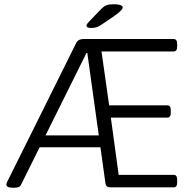

<svg xmlns="http://www.w3.org/2000/svg" viewBox="-20 -884 905 906"><path d="M41 2Q26 2 18 -2Q10 -6 10 -12Q10 -15 11 -17.5Q12 -20 13 -24L341 -684Q344 -689 348.5 -692.5Q353 -696 360 -698Q367 -700 376 -700H799Q816 -700 816 -677V-664Q816 -641 799 -641H459L495 -387H769Q786 -387 786 -364V-352Q786 -329 769 -329H503L540 -59H800Q816 -59 816 -36V-23Q816 0 800 0H501Q489 0 483.5 -5.5Q478 -11 477 -23L392 -634H388L79 -12Q75 -4 67 -1Q59 2 46 2ZM145 -189V-245H487V-189ZM408 -752Q399 -752 393.5 -755Q388 -758 388 -763Q388 -767 392 -772.5Q396 -778 402 -784L457 -841Q471 -855 483 -859.5Q495 -864 519 -864Q537 -864 548 -860Q559 -856 559 -849Q559 -843 551 -834.5Q543 -826 520 -809L467 -773Q449 -760 437.5 -756Q426 -752 408 -752Z"/></svg>

Font: Asap Light
Style: Regular
Weight: 300
Designer: Pablo Cosgaya
Foundry: Omnibus-Type
Version: Version 3.001